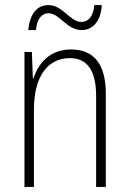

<svg xmlns="http://www.w3.org/2000/svg" viewBox="-20 -733 507 753"><path d="M91 -615H121C125 -662 146 -681 170 -681C214 -681 242 -615 300 -615C342 -615 376 -648 379 -713H350C346 -668 326 -647 299 -647C254 -647 227 -713 170 -713C126 -713 97 -680 91 -615ZM258 -539C175 -539 130 -484 111 -425H109L105 -529H76V0H113V-302C113 -439 171 -505 254 -505C319 -505 357 -461 357 -356V0H395V-365C395 -485 346 -539 258 -539Z"/></svg>

Font: Noto Sans Sinhala UI Condensed ExtraLight
Style: Regular
Weight: 200
Width: 3
Designer: Jelle Bosma - Monotype Design Team
Foundry: Monotype Imaging Inc.
Version: Version 2.006